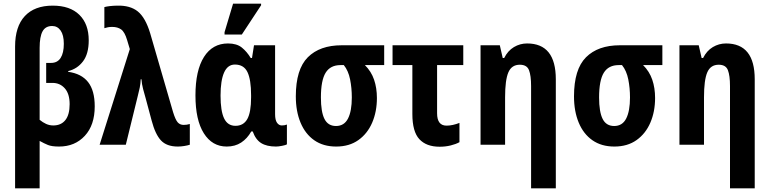

<svg xmlns="http://www.w3.org/2000/svg" viewBox="-20 -796 4232 1056"><path d="M63 240V-540Q63 -650 116.5 -707.5Q170 -765 270 -765Q365 -765 416.5 -714.5Q468 -664 468 -574Q468 -500 436.5 -458.5Q405 -417 355 -405V-401Q428 -391 464.5 -344.5Q501 -298 501 -211Q501 -108 446.5 -49Q392 10 305 10Q265 10 244 1.5Q223 -7 198 -21V240ZM273 -106Q316 -106 339.5 -135.5Q363 -165 363 -223Q363 -280 336.5 -310Q310 -340 269 -340H234V-450H261Q296 -450 313.5 -477.5Q331 -505 331 -555Q331 -603 313.5 -628Q296 -653 267 -653Q230 -653 214 -623.5Q198 -594 198 -533V-137Q215 -123 233.5 -114.5Q252 -106 273 -106Z M958 10Q897 10 865.5 -23.5Q834 -57 814 -133L781 -256Q774 -280 767 -306.5Q760 -333 758 -360H754Q753 -335 748.5 -313.5Q744 -292 738 -269L672 0H528L694 -526L679 -576Q666 -620 646.5 -634Q627 -648 597 -648Q584 -648 573.5 -646Q563 -644 554 -641V-757Q580 -764 624 -765Q696 -767 738 -733Q780 -699 806 -613L932 -179Q945 -137 957.5 -123Q970 -109 990 -109Q1008 -109 1024 -114V0Q1012 4 993.5 7Q975 10 958 10Z M1227 10Q1147 10 1101 -63Q1055 -136 1055 -271Q1055 -409 1102 -483Q1149 -557 1234 -557Q1282 -557 1310 -534.5Q1338 -512 1359 -477H1366L1377 -547H1493V-168Q1493 -136 1503.5 -121Q1514 -106 1530 -106Q1546 -106 1558 -111V-2Q1552 2 1531.5 6Q1511 10 1498 10Q1447 10 1416.5 -9Q1386 -28 1370 -73H1362Q1340 -34 1306.5 -12Q1273 10 1227 10ZM1275 -104Q1319 -104 1340 -141Q1361 -178 1361 -261V-272Q1361 -358 1341 -399.5Q1321 -441 1272 -441Q1232 -441 1212.5 -397Q1193 -353 1193 -270Q1193 -186 1212.5 -145Q1232 -104 1275 -104ZM1215 -606V-619L1262 -776H1416V-767L1310 -606Z M1829 10Q1758 10 1708.5 -24.5Q1659 -59 1633 -121.5Q1607 -184 1607 -266Q1607 -415 1673 -481Q1739 -547 1859 -547H2093V-438H1987Q2022 -403 2037.5 -357.5Q2053 -312 2053 -257Q2053 -182 2027 -121.5Q2001 -61 1951 -25.5Q1901 10 1829 10ZM1828 -103Q1873 -103 1894 -144Q1915 -185 1915 -260Q1915 -312 1905.5 -359.5Q1896 -407 1871 -438H1853Q1797 -438 1771 -396Q1745 -354 1745 -260Q1745 -181 1764.5 -142Q1784 -103 1828 -103Z M2398 11Q2325 11 2286.5 -30.5Q2248 -72 2248 -169V-438H2139V-547H2528V-438H2384V-173Q2384 -105 2436 -105Q2453 -105 2471 -109Q2489 -113 2507 -120V-14Q2487 -3 2458.5 4Q2430 11 2398 11Z M2901 240V-323Q2901 -380 2889.5 -410Q2878 -440 2839 -440Q2794 -440 2776 -398Q2758 -356 2758 -261V0H2623V-547H2729L2745 -477H2753Q2773 -517 2806.5 -537Q2840 -557 2879 -557Q3037 -557 3037 -360V240Z M3359 10Q3288 10 3238.5 -24.5Q3189 -59 3163 -121.5Q3137 -184 3137 -266Q3137 -415 3203 -481Q3269 -547 3389 -547H3623V-438H3517Q3552 -403 3567.5 -357.5Q3583 -312 3583 -257Q3583 -182 3557 -121.5Q3531 -61 3481 -25.5Q3431 10 3359 10ZM3358 -103Q3403 -103 3424 -144Q3445 -185 3445 -260Q3445 -312 3435.5 -359.5Q3426 -407 3401 -438H3383Q3327 -438 3301 -396Q3275 -354 3275 -260Q3275 -181 3294.5 -142Q3314 -103 3358 -103Z M3995 240V-323Q3995 -380 3983.5 -410Q3972 -440 3933 -440Q3888 -440 3870 -398Q3852 -356 3852 -261V0H3717V-547H3823L3839 -477H3847Q3867 -517 3900.5 -537Q3934 -557 3973 -557Q4131 -557 4131 -360V240Z"/></svg>

Font: Noto Sans Condensed
Style: Bold
Weight: 700
Width: 3
Designer: Monotype Design Team
Foundry: Monotype Imaging Inc.
Version: Version 2.013; ttfautohint (v1.8.4.7-5d5b)